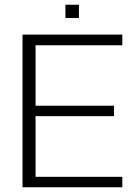

<svg xmlns="http://www.w3.org/2000/svg" viewBox="-20 -790 581 810"><path d="M256 -714V-770H313V-714ZM75 0V-644H496V-599H130V-344H461V-300H130V-44H496V0Z"/></svg>

Font: Kanit ExtraLight
Style: Regular
Weight: 275
Designer: Katatrad Team
Foundry: CadsonDemak
Version: Version 2.000; ttfautohint (v1.8.3)